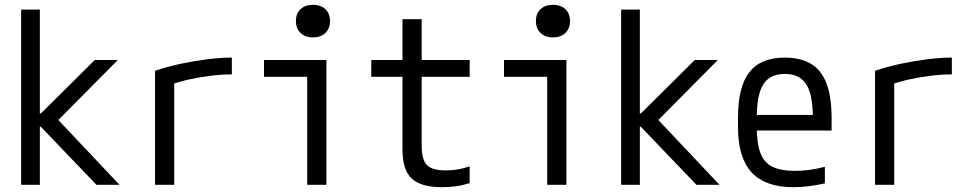

<svg xmlns="http://www.w3.org/2000/svg" viewBox="-20 -770 4040 800"><path d="M68 0V-730H146V-297H150L375 -520H471L223 -270L478 0H382L150 -242H146V0Z M626 -475Q675 -492 731.5 -504Q788 -516 843.5 -523Q899 -530 946 -530V-460Q905 -460 859 -454.5Q813 -449 768 -439Q723 -429 686 -415L706 -453V0H626Z M1260 0V-450H1080V-520H1340V0ZM1284 -614Q1252 -614 1232.5 -632.5Q1213 -651 1213 -682Q1213 -714 1232.5 -732Q1252 -750 1284 -750Q1316 -750 1335.5 -732Q1355 -714 1355 -682Q1355 -651 1335.5 -632.5Q1316 -614 1284 -614Z M1822 10Q1734 10 1695.5 -26Q1657 -62 1657 -147V-450H1527V-520H1657V-690H1737V-520H1937V-450H1737V-164Q1737 -105 1758.5 -82.5Q1780 -60 1838 -60Q1866 -60 1890.5 -64.5Q1915 -69 1937 -77V-7Q1909 2 1880.5 6Q1852 10 1822 10Z M2260 0V-450H2080V-520H2340V0ZM2284 -614Q2252 -614 2232.5 -632.5Q2213 -651 2213 -682Q2213 -714 2232.5 -732Q2252 -750 2284 -750Q2316 -750 2335.5 -732Q2355 -714 2355 -682Q2355 -651 2335.5 -632.5Q2316 -614 2284 -614Z M2568 0V-730H2646V-297H2650L2875 -520H2971L2723 -270L2978 0H2882L2650 -242H2646V0Z M3286 10Q3169 10 3112 -51.5Q3055 -113 3055 -240V-280Q3055 -409 3102.5 -469.5Q3150 -530 3250 -530Q3351 -530 3398 -469.5Q3445 -409 3445 -280V-226H3094V-291H3385L3367 -268V-277Q3367 -375 3339.5 -418.5Q3312 -462 3250 -462Q3188 -462 3160.5 -418.5Q3133 -375 3133 -277V-243Q3133 -174 3148 -133.5Q3163 -93 3198 -75.5Q3233 -58 3292 -58Q3321 -58 3351.5 -62Q3382 -66 3417 -75V-6Q3387 1 3352.5 5.5Q3318 10 3286 10Z M3626 -475Q3675 -492 3731.5 -504Q3788 -516 3843.5 -523Q3899 -530 3946 -530V-460Q3905 -460 3859 -454.5Q3813 -449 3768 -439Q3723 -429 3686 -415L3706 -453V0H3626Z"/></svg>

Font: M PLUS Code Latin
Style: Regular
Weight: 400
Designer: Coji Morishita
Foundry: UNDERFOREST DESIGN
Version: Version 1.002; ttfautohint (v1.8.3)